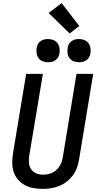

<svg xmlns="http://www.w3.org/2000/svg" viewBox="-20 -1212 640 1240"><path d="M255 8Q224 8 194.5 2.5Q165 -3 139.5 -17Q114 -31 95.5 -53Q77 -75 68 -102.5Q59 -130 59 -161Q59 -192 64 -222L149 -735H257L169 -207Q165 -184 167 -161Q169 -138 180.5 -120Q192 -102 212.5 -93Q233 -84 256 -84Q271 -84 286 -86.5Q301 -89 315.5 -95.5Q330 -102 342 -112.5Q354 -123 363 -136Q372 -149 377 -163.5Q382 -178 385 -193L474 -735H582L490 -178Q486 -152 476 -126Q466 -100 449 -77.5Q432 -55 409 -37.5Q386 -20 360 -10Q334 0 307.5 4Q281 8 255 8ZM490 -810Q472 -810 455.5 -816.5Q439 -823 429 -836.5Q419 -850 416.5 -867.5Q414 -885 417 -903Q419 -916 425 -927.5Q431 -939 442 -946.5Q453 -954 465.5 -957Q478 -960 490 -960Q508 -960 524.5 -953.5Q541 -947 551 -933.5Q561 -920 564 -902.5Q567 -885 564 -867Q562 -854 555.5 -842.5Q549 -831 538.5 -823.5Q528 -816 515.5 -813Q503 -810 490 -810ZM290 -810Q272 -810 255.5 -816.5Q239 -823 229 -836.5Q219 -850 216.5 -867.5Q214 -885 217 -903Q219 -916 225 -927.5Q231 -939 242 -946.5Q253 -954 265.5 -957Q278 -960 290 -960Q308 -960 324.5 -953.5Q341 -947 351 -933.5Q361 -920 364 -902.5Q367 -885 364 -867Q362 -854 355.5 -842.5Q349 -831 338.5 -823.5Q328 -816 315.5 -813Q303 -810 290 -810ZM430 -996 294 -1128 378 -1192 492 -1044Z"/></svg>

Font: Iosevka Curly SmBdEx
Style: Italic
Weight: 600
Width: 7
Italic angle: -9°
Monospace: yes
Designer: Belleve Invis
Foundry: Belleve Invis
Version: Version 11.1.0; ttfautohint (v1.8.3)